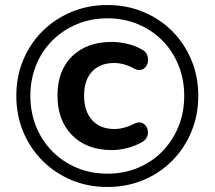

<svg xmlns="http://www.w3.org/2000/svg" viewBox="-20 -735 855 765"><path d="M408 10Q331 10 265 -17.5Q199 -45 149.5 -94.5Q100 -144 72.5 -210Q45 -276 45 -353Q45 -430 72.5 -496Q100 -562 149.5 -611Q199 -660 265 -687.5Q331 -715 408 -715Q485 -715 551 -687.5Q617 -660 666 -611Q715 -562 742.5 -496Q770 -430 770 -353Q770 -276 742.5 -210Q715 -144 666 -94.5Q617 -45 551 -17.5Q485 10 408 10ZM408 -43Q474 -43 530 -66.5Q586 -90 627 -132Q668 -174 691 -230.5Q714 -287 714 -353Q714 -419 691 -475.5Q668 -532 627 -573.5Q586 -615 530 -638.5Q474 -662 408 -662Q342 -662 286 -638.5Q230 -615 188.5 -573.5Q147 -532 124 -475.5Q101 -419 101 -353Q101 -287 124 -230.5Q147 -174 188.5 -132Q230 -90 286 -66.5Q342 -43 408 -43ZM426 -137Q326 -137 267.5 -196Q209 -255 209 -355Q209 -454 267.5 -511Q326 -568 426 -568Q455 -568 487 -560.5Q519 -553 547 -537Q561 -529 566 -516.5Q571 -504 569.5 -491Q568 -478 560.5 -468.5Q553 -459 541 -456.5Q529 -454 514 -462Q494 -473 474 -478.5Q454 -484 435 -484Q379 -484 347 -450Q315 -416 315 -354Q315 -292 347 -256.5Q379 -221 435 -221Q454 -221 473.5 -226Q493 -231 515 -242Q533 -251 546.5 -245Q560 -239 566 -225Q572 -211 568 -195.5Q564 -180 548 -170Q521 -154 488.5 -145.5Q456 -137 426 -137Z"/></svg>

Font: Nunito
Style: Bold
Weight: 700
Designer: Vernon Adams
Foundry: Vernon Adams
Version: Version 3.602